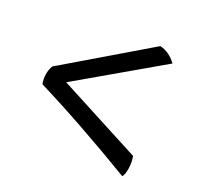

<svg xmlns="http://www.w3.org/2000/svg" viewBox="-94 -609 739 708"><g transform="rotate(20 275.0 -254.5)"><path d="M453.1 -4.9Q348.1 -67.9 249 -123Q149.9 -178.2 60.1 -223.1Q53.2 -264.2 71.8 -296.9L420.9 -503.9Q458 -495.1 484.9 -459L140.1 -259.8L464.8 -88.9Q468.8 -67.9 465.8 -43Q462.9 -18.1 453.1 -4.9Z"/></g></svg>

Font: Ekush
Style: Regular
Weight: 400
Designer: Jayed Ahsan Saad & S M Khalid Hossain
Foundry: Codepotro
Version: Codepotro Ekush; Version 0.600